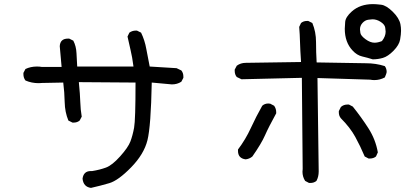

<svg xmlns="http://www.w3.org/2000/svg" viewBox="-20 -858 2040 935"><path d="M423 57Q386 52 382 12Q387 -25 422 -25H429Q466 -31 496 -42Q526 -53 565 -96.5Q604 -140 615 -169Q626 -198 633 -236Q640 -274 640 -456L364 -458Q370 -397 371 -361Q372 -325 378 -290L368 -271Q356 -261 339 -261H333L313 -271Q296 -312 295 -360.5Q294 -409 288 -456L186 -454L168 -453Q134 -453 104 -466Q94 -479 94 -497V-503L104 -522Q129 -534 160 -534Q172 -534 184 -532H280L271 -633Q273 -670 311 -670H317L337 -660Q351 -633 352.5 -599Q354 -565 356 -534H630Q624 -581 616 -613.5Q608 -646 601 -680L610 -699Q624 -709 641 -709H647L667 -699Q685 -662 692.5 -619.5Q700 -577 709 -534L840 -526L863 -515Q873 -503 873 -485V-479L863 -460Q843 -447 817 -447L719 -456Q715 -243 698 -175Q681 -107 618.5 -43Q556 21 512 34Q468 47 423 57Z M1491 33H1485L1466 23Q1453 3 1453 -22L1454 -35L1450 -479L1156 -472L1133 -483Q1123 -495 1123 -513V-519L1133 -538Q1152 -552 1177 -552L1446 -556Q1442 -615 1441 -653Q1440 -691 1437 -727L1446 -746Q1458 -756 1475 -756H1481L1501 -746Q1519 -703 1519 -653Q1519 -603 1522 -554L1762 -550Q1811 -550 1854 -536Q1863 -524 1863 -507Q1863 -502 1854 -481Q1830 -468 1803 -468Q1793 -468 1783 -470L1526 -478L1532 -23Q1532 3 1521 23Q1509 33 1491 33ZM1176 -82Q1139 -87 1139 -123V-130Q1176 -179 1201.5 -234.5Q1227 -290 1257 -343Q1269 -354 1287 -354L1296 -353L1315 -343Q1325 -329 1325 -312V-306Q1288 -239 1270.5 -199Q1253 -159 1209 -96Q1195 -84 1176 -82ZM1781 -86H1775L1756 -96Q1735 -146 1710 -191.5Q1685 -237 1640 -282Q1630 -294 1630 -311V-317L1640 -337Q1653 -349 1673 -349H1679L1698 -339Q1739 -288 1774 -233.5Q1809 -179 1820 -116L1811 -96Q1799 -86 1781 -86ZM1795 -569Q1770 -577 1744 -583Q1718 -589 1697 -612Q1659 -652 1659 -718Q1659 -728 1661 -751.5Q1663 -775 1693 -802Q1733 -838 1797 -838Q1811 -838 1836 -835Q1861 -832 1892.5 -801Q1924 -770 1930 -740Q1933 -725 1933 -708Q1933 -692 1928.5 -665.5Q1924 -639 1896.5 -611Q1869 -583 1844.5 -576Q1820 -569 1795 -569ZM1804 -650Q1820 -650 1840 -658Q1858 -681 1858 -704Q1858 -708 1856 -723Q1854 -738 1834.5 -751Q1815 -764 1794 -764Q1790 -764 1774 -762Q1758 -760 1745.5 -746.5Q1733 -733 1733 -715Q1733 -711 1735 -697.5Q1737 -684 1760 -667Q1783 -650 1804 -650Z"/></svg>

Font: Xiaolai SC
Style: Regular
Weight: 400
Designer: Nozomi Seto 瀬戸のぞみ
Version: Version 3.11;December 4, 2020;FontCreator 13.0.0.2613 64-bit